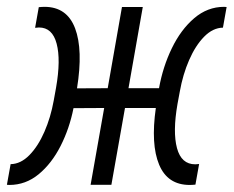

<svg xmlns="http://www.w3.org/2000/svg" viewBox="-47 -538 680 559"><path d="M-20 0.5Q-22 0.5 -23.7 0.2Q-25.4 0 -26.9 0L-16.1 -60.1Q13.2 -60.5 38.6 -86.4Q64 -112.3 82.3 -154.3Q100.6 -196.3 109.4 -245.1L116.2 -282.7Q130.4 -363.8 117.9 -410.9Q105.5 -458 66.4 -458Q62 -458 55.2 -457L65.9 -517.1Q70.3 -517.6 74.5 -517.8Q78.6 -518.1 82.5 -518.1Q147.9 -518.1 171.6 -455.6Q195.3 -393.1 177.2 -280.8L266.6 -281.2L308.1 -517.6H368.7L327.1 -281.2H416Q427.2 -343.8 453.4 -397.7Q479.5 -451.7 518.3 -484.9Q557.1 -518.1 605.5 -518.1Q607.4 -518.1 609.1 -517.8Q610.8 -517.6 612.8 -517.6L602.1 -457.5Q572.8 -457 547.4 -431.2Q522 -405.3 503.7 -363.3Q485.4 -321.3 476.6 -272L469.7 -234.9Q455.6 -153.8 468.3 -106.7Q481 -59.6 521.5 -59.6Q524.9 -59.6 532.7 -60.5L522 -0.5Q517.6 0 513.4 0.2Q509.3 0.5 505.4 0.5Q440.9 0.5 416.3 -58.6Q391.6 -117.7 406.7 -223.6H316.9L277.3 0H216.8L256.3 -223.6L167 -223.1Q155.3 -164.1 129.4 -113Q103.5 -62 65.7 -30.8Q27.8 0.5 -20 0.5Z"/></svg>

Font: Cascadia Mono Light
Style: Italic
Weight: 300
Italic angle: -10°
Monospace: yes
Designer: Aaron Bell
Foundry: Saja Typeworks
Version: Version 2404.023; ttfautohint (v1.8.4)